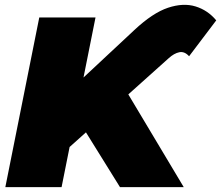

<svg xmlns="http://www.w3.org/2000/svg" viewBox="-20 -772 912 792"><path d="M243 -144 278 -409 534 -648Q610 -719 673 -740Q736 -761 786.5 -745.5Q837 -730 872 -688L760 -540Q741 -561 719.5 -556.5Q698 -552 676 -532ZM2 0 142 -700H374L234 0ZM475 0 306 -272 481 -430 738 0Z"/></svg>

Font: Montserrat Thin Black
Style: Italic
Weight: 900
Italic angle: -11.3°
Version: Version 9.000